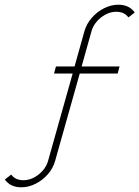

<svg xmlns="http://www.w3.org/2000/svg" viewBox="-58 -782 592 815"><path d="M32.5 13Q-14 13 -37.5 -20L-10.5 -41Q7 -17 41 -17Q75 -17 105.8 -41.2Q136.5 -65.5 146 -99L250.5 -470H171.5L179.5 -500H258.5L300.5 -650Q309.5 -681 331.8 -706.5Q354 -732 383.8 -747Q413.5 -762 444.5 -762Q490.5 -762 514 -729L487 -708Q470 -732 435.5 -732Q402 -732 371.2 -708Q340.5 -684 330.5 -650L288.5 -500H449.5L441.5 -470H280.5L176 -99Q167.5 -68 145.2 -42.5Q123 -17 93.2 -2Q63.5 13 32.5 13Z"/></svg>

Font: Urbanist Thin
Style: Italic
Weight: 100
Italic angle: -8°
Designer: Corey Hu
Foundry: Corey Hu
Version: Version 1.321; ttfautohint (v1.8.4.7-5d5b)